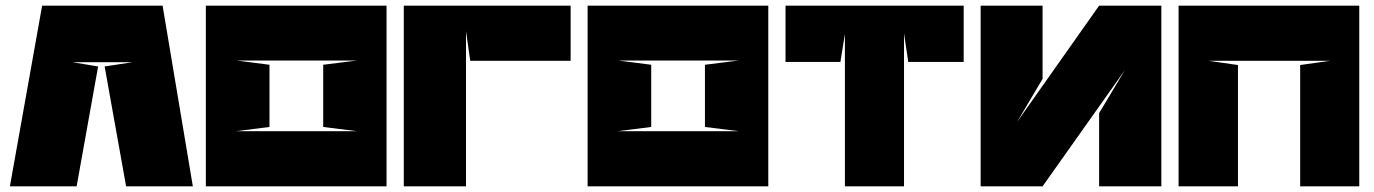

<svg xmlns="http://www.w3.org/2000/svg" viewBox="-20 -659 4858 679"><path d="M236 -439H449L350 -424L426 0H662L555 -639H129L15 0H251L327 -424L236 -439Z M816 -445H1243L1123 -430V-210L1243 -195H814L933 -210V-430L816 -445ZM1347 0V-639H708V0H1347Z M1643 -444H1998V-639H1408V0H1628V-549L1643 -444Z M2166 -445H2593L2473 -430V-210L2593 -195H2164L2283 -210V-430L2166 -445ZM2697 0V-639H2058V0H2697Z M2968 0H3177V-541L3192 -440H3388V-639H2758V-440H2952L2968 -539V0Z M3667 -380V-639H3448V0H3667L3958 -411L3867 -259V0H4087V-639H3867L3577 -228Z M4254 -444H4684L4578 -429V0H4787V-639H4148V0H4358V-429L4254 -444Z"/></svg>

Font: Banana Brick
Style: Regular
Weight: 400
Designer: artmaker
Foundry: artmaker
Version: Version 4.000 2011 initial release